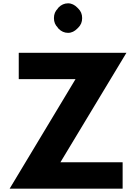

<svg xmlns="http://www.w3.org/2000/svg" viewBox="-20 -1130 827 1157"><path d="M328 -1079V-1078C313 -1063 305 -1045 305 -1021C305 -997 313 -979 328 -964V-963L334 -956C349 -941 368 -932 390 -932C412 -932 430 -942 445 -957L452 -964C467 -979 475 -997 475 -1021C475 -1045 467 -1063 452 -1078L445 -1085C430 -1100 412 -1110 390 -1110C368 -1110 349 -1101 334 -1086ZM94 -812 93 -811V-654L94 -653H435L38 7H718L719 6V-151L718 -152H344L742 -812ZM334 -956V-957Z"/></svg>

Font: Hussar Woodtype
Style: SeBd
Weight: 900
Foundry: Cannot Into Space Fonts
Version: Version 1.07